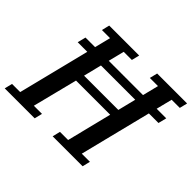

<svg xmlns="http://www.w3.org/2000/svg" viewBox="-180 -915 1133 1133"><g transform="rotate(45 386.0 -349.0)"><path d="M-14 -49H54L166 -497H86L99 -549H179L204 -649H136L148 -698H398L386 -649H318L293 -549H579L604 -649H536L548 -698H798L786 -649H718L693 -549H773L760 -497H680L568 -49H636L624 0H374L386 -49H454L524 -330H239L168 -49H236L224 0H-26ZM252 -384H538L566 -497H280Z"/></g></svg>

Font: IBM Plex Serif Medium
Style: Italic
Weight: 500
Italic angle: -14°
Designer: Mike Abbink, Paul van der Laan, Pieter van Rosmalen
Foundry: Bold Monday
Version: Version 2.5